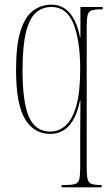

<svg xmlns="http://www.w3.org/2000/svg" viewBox="-20 -566 479 826"><path d="M245 240V230H258Q289 230 303 225.5Q317 221 321 205Q325 189 325 154V26Q325 -8 325.5 -47.5Q326 -87 326 -133H324Q295 10 196 10Q126 10 87.5 -54Q49 -118 49 -265Q49 -372 68.5 -433.5Q88 -495 123 -520.5Q158 -546 202 -546Q249 -546 280 -510Q311 -474 324 -406H326V-536H422V-526H419Q389 -526 375 -521.5Q361 -517 357 -501Q353 -485 353 -450V154Q353 189 357 205Q361 221 374.5 225.5Q388 230 416 230H417V240ZM196 0Q234 0 263 -26.5Q292 -53 308.5 -111.5Q325 -170 325 -267Q325 -392 296 -464Q267 -536 202 -536Q163 -536 135 -512Q107 -488 92 -428.5Q77 -369 77 -264Q77 -124 105 -62Q133 0 196 0Z"/></svg>

Font: Noto Serif Display ExtraCondensed Thin
Style: Regular
Weight: 100
Width: 2
Designer: Monotype Design Team
Foundry: Monotype Imaging Inc.
Version: Version 2.009